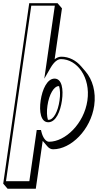

<svg xmlns="http://www.w3.org/2000/svg" viewBox="-23 -880 608 1192"><path d="M561.9 -224.2C574.2 -309.6 551.1 -386 508.4 -435.9L481.1 -467.7C448.9 -505.4 405.4 -528 357.6 -528C343.3 -528 329.4 -522.5 316.2 -512L361.7 -828.2L334.5 -860H158.4L-3 260L24.2 291.8L199.2 291.8L242.1 -5.4C242.7 -4.6 243.3 -3.8 243.9 -3.1L271.2 28.7C280.9 40.1 292.8 46.8 306.5 46.8C417.8 46.8 540.2 -74.2 561.9 -224.2ZM274.5 -136.3C267.9 -157.7 266.4 -188.3 271.6 -224.2C281.8 -295.2 312.8 -345.2 340.6 -345.2C341.8 -345.2 342.9 -345.1 343.9 -345C350.4 -323.5 351.9 -292.5 346.6 -256C336.5 -186 309.1 -136 278.7 -136C277.3 -136 275.9 -136.1 274.5 -136.3ZM219.4 -56.2 217.8 -58H219ZM519.6 -256C498.8 -111.8 381.7 0 281.5 0C263 0 243.5 -22.1 233.7 -63.3L231.4 -73H205L159.2 245H14.2L171.2 -845H317.4L252 -391.4L290.4 -458C312.9 -497.2 335.4 -513 355.4 -513C455.5 -513 540.4 -400.2 519.6 -256ZM361.7 -256.7C371.6 -325.5 361.6 -392 315.6 -392C270.1 -392 239.3 -325 229.4 -256C219.5 -187.9 229.9 -121 276.5 -121C324.6 -121 352 -189 361.7 -256.7Z"/></svg>

Font: Blink
Style: 3DObl
Weight: 400
Designer: Mew Too
Foundry: Cannot Into Space Fonts
Version: Version 001.000